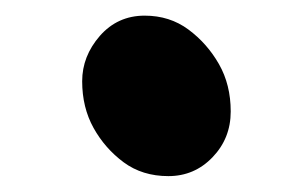

<svg xmlns="http://www.w3.org/2000/svg" viewBox="-20 -491 390 243"><path d="M84 -388.2Q84 -419.9 106.4 -445.6Q128.9 -471.2 163.1 -471.2Q194.8 -471.2 218.5 -453.6Q242.2 -436 257.1 -409.9Q272 -383.8 272 -349.9Q272 -315.9 249 -292Q226.1 -268.1 193.1 -268.1Q160.2 -268.1 136.5 -285.6Q112.8 -303.2 98.4 -329.1Q84 -355 84 -388.2Z"/></svg>

Font: LXGW WenKai Screen
Style: Regular
Weight: 400
Designer: LXGW / Fontworks Inc.
Foundry: LXGW / Fontworks Inc.
Version: Version 1.510;January 18,2025